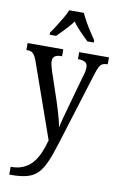

<svg xmlns="http://www.w3.org/2000/svg" viewBox="-107 -824 697 1118"><g transform="rotate(10 242.0 -264.5)"><path d="M31 191Q74 191 104.5 177.5Q135 164 157 139.5Q179 115 194.5 80Q210 45 222 1L66 -442Q58 -463 50.5 -474.5Q43 -486 33 -490.5Q23 -495 6 -495H3V-536H214V-495H211Q182 -495 170.5 -485Q159 -475 159 -457Q159 -446 162.5 -431.5Q166 -417 172 -398L228 -232Q238 -202 246 -174.5Q254 -147 260 -123.5Q266 -100 268 -83Q274 -111 282 -141Q290 -171 300 -206L355 -403Q360 -417 362.5 -430Q365 -443 365 -456Q365 -477 351.5 -485.5Q338 -494 311 -495H308V-536H484V-495H482Q466 -495 454.5 -490Q443 -485 434.5 -469Q426 -453 416 -420L286 -2Q264 71 244 117.5Q224 164 199 190Q174 216 136 226.5Q98 237 40 237H31ZM121 -619Q135 -638 151.5 -664Q168 -690 184 -717Q200 -744 208 -766H295Q305 -744 320 -717Q335 -690 352 -664Q369 -638 382 -619V-606H344Q329 -621 312 -637.5Q295 -654 279.5 -671.5Q264 -689 251 -707Q238 -689 222.5 -671.5Q207 -654 190.5 -637.5Q174 -621 159 -606H121Z"/></g></svg>

Font: Noto Serif Condensed
Style: Regular
Weight: 400
Width: 3
Designer: Monotype Design Team
Foundry: Monotype Imaging Inc.
Version: Version 2.015